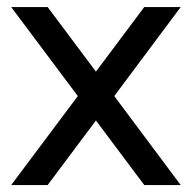

<svg xmlns="http://www.w3.org/2000/svg" viewBox="-20 -533 553 553"><path d="M204.1 -256.3 12.2 -512.7H117.2L256.3 -326.7L395.5 -512.7H500.5L309.1 -256.3L500.5 0H395.5L256.3 -186L117.2 0H12.2Z"/></svg>

Font: Sansation
Style: Regular
Weight: 400
Designer: Bernd Montag
Version: Version 1.301